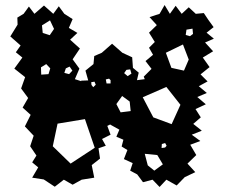

<svg xmlns="http://www.w3.org/2000/svg" viewBox="-20 -735 896 764"><path d="M154 -21 108 -28 132 -69 108 -89 125 -116 100 -153 114 -195 79 -232 102 -278 70 -307 92 -345 64 -383 80 -428 37 -462 69 -506 43 -527 62 -554 21 -590 50 -637 49 -665 74 -680 95 -709 117 -680 155 -713 192 -680 214 -710 236 -680 269 -659 254 -624 288 -604 259 -577 298 -542 269 -499 296 -462 278 -420 303 -412V-414L331 -415L320 -454L352 -480L355 -512L385 -525L426 -561L467 -525L506 -507L509 -465L532 -446L525 -416L556 -420L552 -430L583 -461L559 -492L589 -517L573 -545L596 -568L573 -605L604 -635L575 -667L615 -680L635 -715L656 -680L679 -712L703 -680L731 -706L759 -680L791 -683L809 -656L830 -627L802 -605L831 -581L796 -566L828 -531L787 -506L814 -468L778 -439L806 -411L771 -392L803 -365L765 -349L799 -320L758 -301L779 -268L749 -242L783 -215L743 -199L777 -174L737 -159L761 -118L726 -84L757 -50L715 -30L683 3L642 -20L615 9L587 -20L549 -10L526 -41L498 -56L508 -86L473 -102L487 -138L464 -152L471 -179L443 -191L455 -219L419 -239V-240L407 -234L420 -199L386 -182L401 -155L372 -145L378 -104L345 -78L355 -28L305 -20L269 0L234 -20L198 8ZM195 -620 179 -654 147 -634 150 -604 178 -595ZM746 -621 722 -617 719 -596 736 -591 748 -600ZM731 -498 708 -558 640 -525 662 -465 712 -454ZM180 -463 164 -480 143 -467 144 -438 173 -440ZM257 -470 242 -463 236 -445 255 -440 268 -454ZM498 -459 483 -457 474 -444 488 -432 503 -442ZM414 -422 401 -419 404 -403H420V-416ZM356 -410 343 -408 344 -397 351 -388 361 -398ZM698 -318 642 -389 548 -348 590 -268 663 -241ZM496 -331 466 -353 443 -321 460 -288 500 -293ZM318 -261 209 -243 190 -153 261 -84 357 -147ZM643 -155 637 -166 624 -162 623 -146 637 -148ZM606 -118 556 -123 568 -77 594 -56 628 -81Z"/></svg>

Font: Rubik Gemstones
Style: Regular
Weight: 400
Designer: Hubert and Fischer, NaN
Foundry: Hubert and Fischer, NaN
Version: Version 2.200